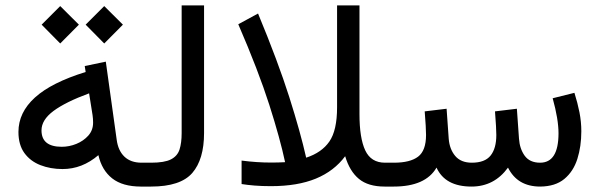

<svg xmlns="http://www.w3.org/2000/svg" viewBox="-20 -687 2208 707"><path d="M295.4 -596.2 363.8 -664.6 432.6 -596.2 363.8 -526.9ZM133.3 -596.2 201.7 -664.6 270.5 -596.2 201.7 -526.9ZM47.9 -201.2Q47.9 -272.9 108.9 -328.1Q169.9 -383.3 295.4 -421.9L292 -443.8L369.6 -460L409.7 -172.4Q415 -132.3 438.2 -110.1Q461.4 -87.9 501.5 -87.9H516.6V0H499.5Q431.6 0 393.3 -30Q355 -60.1 342.3 -115.7Q282.7 -64.5 210.4 -64.5Q166 -64.5 128.9 -78.9Q91.8 -93.3 69.8 -123.5Q47.9 -153.8 47.9 -201.2ZM308.1 -343.3Q221.7 -311.5 177.2 -278.6Q132.8 -245.6 132.8 -207Q132.8 -146.5 207.5 -146.5Q234.9 -146.5 261.2 -157.2Q287.6 -168 305.2 -187.7Q322.8 -207.5 322.8 -235.4Q322.8 -250 320.8 -263.2Z M497.1 0V-87.9H536.6Q585.4 -87.9 609.4 -100.1Q633.3 -112.3 641.1 -136.5Q648.9 -160.6 648.9 -196.8V-667H731.4V-197.3Q731.4 -100.1 688 -50Q644.5 0 536.1 0Z M930.2 -637.2Q1003.9 -459.5 1045.2 -329.6Q1086.4 -199.7 1107.4 -106.4Q1164.6 -125 1192.9 -166Q1221.2 -207 1221.2 -292V-667H1303.7V-267.1Q1303.7 -178.2 1325 -133.1Q1346.2 -87.9 1397.9 -87.9H1415.5V0H1396.5Q1335.9 0 1301.8 -28.1Q1267.6 -56.2 1251 -111.8Q1210.4 -57.1 1143.1 -29.3Q1075.7 -1.5 977.5 -1.5Q944.3 -1.5 917.5 -3.7Q890.6 -5.9 869.6 -9.3V-95.7Q925.3 -88.4 978.5 -88.4Q1005.9 -88.4 1029.8 -89.8Q1011.7 -175.3 971.7 -300.8Q931.6 -426.3 857.4 -597.7Z M1968.8 -87.9Q2036.6 -87.9 2036.6 -196.3Q2036.6 -247.6 2015.1 -325.2L2095.2 -345.2Q2106.9 -308.1 2113.8 -273.2Q2120.6 -238.3 2120.6 -203.6Q2120.6 -147.9 2106 -101.8Q2091.3 -55.7 2058.1 -28.1Q2024.9 -0.5 1969.2 0Q1885.3 0 1850.6 -69.8Q1799.8 0 1716.3 0Q1619.1 0 1587.4 -69.8Q1546.9 0 1429.7 0H1396V-87.9H1430.7Q1490.2 -87.9 1519.5 -110.1Q1548.8 -132.3 1548.8 -189.9Q1548.8 -202.6 1547.6 -224.1Q1546.4 -245.6 1543.9 -276.9L1624.5 -286.6L1632.3 -176.3Q1635.3 -137.7 1656.2 -112.8Q1677.2 -87.9 1717.3 -87.9Q1765.6 -87.9 1786.6 -114.3Q1807.6 -140.6 1807.6 -189.9Q1807.6 -201.7 1806.4 -223.4Q1805.2 -245.1 1802.7 -276.9L1883.3 -286.6L1891.1 -176.3Q1893.6 -139.2 1912.1 -113.5Q1930.7 -87.9 1968.8 -87.9Z"/></svg>

Font: Vazir WOL
Style: Regular-WOL
Weight: 400
Designer: Saber Rastikerdar
Foundry: Saber Rastikerdar
Version: Version 27.2.2